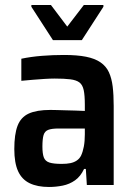

<svg xmlns="http://www.w3.org/2000/svg" viewBox="-20 -737 535 765"><path d="M175 8Q129 8 98 -7Q67 -22 52 -55Q37 -88 37 -143Q37 -202 50 -236Q63 -270 94.5 -284.5Q126 -299 181 -299Q192 -299 207 -298.5Q222 -298 241 -297.5Q260 -297 279.5 -296.5Q299 -296 318 -295V-320Q318 -357 313.5 -378Q309 -399 296.5 -408.5Q284 -418 260 -421Q236 -424 198 -424Q180 -424 156.5 -422.5Q133 -421 109 -419Q85 -417 65 -415V-503Q103 -511 146.5 -514.5Q190 -518 235 -518Q287 -518 322.5 -511Q358 -504 380.5 -488.5Q403 -473 414 -449Q425 -425 429 -392Q433 -359 433 -315V0H326L322 -64H315Q301 -34 279 -18.5Q257 -3 230 2.5Q203 8 175 8ZM226 -84Q246 -84 260.5 -87Q275 -90 286 -97.5Q297 -105 303 -117Q310 -132 314 -153Q318 -174 318 -202V-225H214Q186 -225 172 -219.5Q158 -214 153.5 -198.5Q149 -183 149 -153Q149 -125 154.5 -110Q160 -95 176.5 -89.5Q193 -84 226 -84ZM191 -577 105 -710V-717H183L248 -631L314 -717H392V-710L306 -577Z"/></svg>

Font: Saira SemiCondensed SemiBold
Style: Regular
Weight: 600
Width: 4
Designer: Hector Gatti with collaboration of the Omnibus-Type team
Foundry: Omnibus-Type
Version: Version 1.101